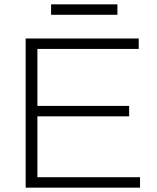

<svg xmlns="http://www.w3.org/2000/svg" viewBox="-20 -863 722 883"><path d="M98 0V-686H618V-638H152V-376H574V-328H152V-48H624V0ZM215 -795V-843H520V-795Z"/></svg>

Font: Archivo SemiBold Thin
Style: Regular
Weight: 250
Version: Version 2.001